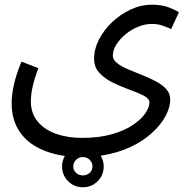

<svg xmlns="http://www.w3.org/2000/svg" viewBox="-20 -439 800 820"><path d="M29.8 1Q29.8 -35.2 39.8 -79.1Q49.8 -123 71.8 -175.8L144 -147.9Q127.9 -106 119.9 -71Q111.8 -36.1 111.8 -5.9Q111.8 44.9 140.9 80.1Q169.9 115.2 219.5 132.6Q269 149.9 331.1 149.9Q402.8 149.9 457 134.5Q511.2 119.1 547.1 95Q583 70.8 600.6 44.9Q618.2 19 618.2 -1Q618.2 -18.1 594 -30.5Q569.8 -43 534.9 -55.4Q500 -67.9 465.1 -84.5Q430.2 -101.1 406 -126Q381.8 -150.9 381.8 -188Q381.8 -229 402.3 -269.5Q422.9 -310.1 458.5 -344Q494.1 -377.9 538.1 -398.4Q582 -418.9 628.9 -418.9Q670.9 -418.9 700.9 -407.5Q731 -396 744.1 -386.2L710.9 -314.9Q693.8 -323.2 672.9 -330.1Q651.9 -336.9 628.9 -336.9Q600.1 -336.9 570.6 -325Q541 -313 516.6 -293Q492.2 -272.9 477.1 -249Q461.9 -225.1 461.9 -201.2Q461.9 -184.1 479.5 -169.9Q497.1 -155.8 525.1 -143.8Q553.2 -131.8 584.7 -119.4Q616.2 -106.9 644 -92.5Q671.9 -78.1 689.5 -59.1Q707 -40 707 -14.2Q707 19 687.5 55.9Q668 92.8 629.9 127.9Q591.8 163.1 536.9 189Q481.9 214.8 410.2 226.1Q422.9 247.1 422.9 272Q422.9 309.1 397 335Q371.1 360.8 334 360.8Q296.9 360.8 271 335Q245.1 309.1 245.1 272Q245.1 248 256.8 227.1Q190.9 217.8 139.4 190.4Q87.9 163.1 58.8 115.5Q29.8 67.9 29.8 1ZM334 310.1Q351.1 310.1 363 299.1Q375 288.1 375 272Q375 254.9 363 243.4Q351.1 231.9 334 231.9Q316.9 231.9 304.9 243.4Q293 254.9 293 272Q293 288.1 304.9 299.1Q316.9 310.1 334 310.1Z"/></svg>

Font: Kurinto Seri
Style: Regular
Weight: 400
Designer: Kurinto was developed by Clint Goss from a range of fonts that are compatible with the SIL Open Font License Version 1.1
Foundry: Clinton F. Goss
Version: Version 2.196; July 25, 2020